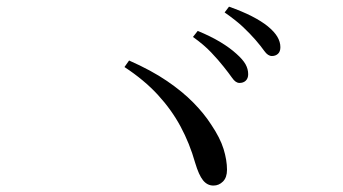

<svg xmlns="http://www.w3.org/2000/svg" viewBox="-20 -731 1040 582"><path d="M657.7 -529.1Q642.3 -548.7 620.2 -572Q598.2 -595.3 564.9 -619L579.4 -637.3Q618.9 -621 647.9 -603.5Q676.9 -586 696.8 -567.8Q716 -550.8 724.2 -536.3Q732.3 -521.8 732.3 -506Q732.3 -493.6 725 -486.5Q717.6 -479.4 705.5 -479.6Q694.1 -479.8 683.8 -494.7Q673.4 -509.5 657.7 -529.1ZM754.3 -610.3Q737.4 -629.6 716.8 -649.1Q696.2 -668.6 660.9 -693.3L674.2 -710.8Q714.1 -696.7 743.3 -681.8Q772.5 -666.8 791.6 -651.4Q811.6 -635 820.8 -619.4Q829.9 -603.8 829.9 -588Q829.9 -574.5 822.6 -567.9Q815.3 -561.2 804.2 -561.2Q792.1 -561.2 781.4 -576.2Q770.7 -591.3 754.3 -610.3ZM371.3 -547.6Q439 -517.7 486.3 -485.4Q533.6 -453.1 566.1 -419.9Q598.7 -386.8 620.1 -353.4Q647.2 -313.2 657.7 -279.4Q668.1 -245.5 668.1 -216.4Q668.1 -193.1 655.9 -180.8Q643.6 -168.5 627 -168.5Q608.3 -168.5 595.4 -184.5Q582.6 -200.4 571.6 -237.4Q554.8 -296.5 527.4 -347.4Q500.1 -398.2 458.7 -443.3Q417.3 -488.4 357.3 -527.8Z"/></svg>

Font: Noto Serif HK
Style: Regular
Weight: 200
Designer: Ryoko NISHIZUKA 西塚涼子 (kana & ideographs); Frank Grießhammer (Latin, Greek & Cyrillic); Wenlong ZHANG 张文龙 (bopomofo); San
Foundry: Adobe
Version: Version 2.001;hotconv 1.1.0;makeotfexe 2.6.0